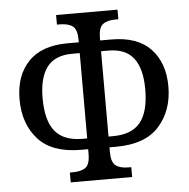

<svg xmlns="http://www.w3.org/2000/svg" viewBox="-51 -765 802 816"><g transform="rotate(-5 349.5 -357.0)"><path d="M218 -42H230Q267 -42 285.5 -56Q304 -70 304 -114V-134H275Q150 -134 91 -200Q32 -266 32 -370Q32 -471 88.5 -530.5Q145 -590 256 -590H304V-600Q304 -644 285.5 -658.5Q267 -673 230 -673H218V-714H480V-673H468Q432 -673 413.5 -658.5Q395 -644 395 -600V-590H443Q554 -590 610.5 -530.5Q667 -471 667 -370Q667 -268 607.5 -201Q548 -134 423 -134H395V-114Q395 -71 413.5 -56.5Q432 -42 468 -42H480V0H218ZM304 -180V-544H272Q198 -544 164 -499Q130 -454 130 -367Q130 -271 167 -225.5Q204 -180 285 -180ZM414 -180Q494 -180 531 -225.5Q568 -271 568 -367Q568 -454 534 -499Q500 -544 426 -544H395V-180Z"/></g></svg>

Font: Noto Serif Narrow
Style: Regular
Weight: 400
Width: 4
Designer: Monotype Design Team
Foundry: Monotype Imaging Inc.
Version: Version 1.001